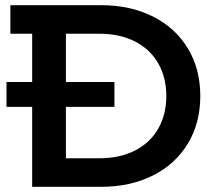

<svg xmlns="http://www.w3.org/2000/svg" viewBox="-20 -720 836 740"><path d="M752 -350Q752 -246 704 -166.5Q656 -87 569 -43.5Q482 0 370 0H104V-308H5V-404H104V-590H20V-700H370Q482 -700 569 -656.5Q656 -613 704 -533.5Q752 -454 752 -350ZM621 -350Q621 -422 589.5 -476.5Q558 -531 499.5 -560.5Q441 -590 364 -590H234V-404H421V-308H234V-110H364Q441 -110 499.5 -139.5Q558 -169 589.5 -223.5Q621 -278 621 -350Z"/></svg>

Font: mBank SemiBold
Style: Regular
Weight: 600
Designer: Julieta Ulanovsky
Foundry: Julieta Ulanovsky
Version: Version 7.200